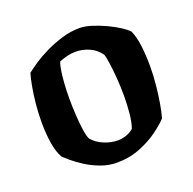

<svg xmlns="http://www.w3.org/2000/svg" viewBox="-105 -674 786 781"><g transform="rotate(-20 287.5 -283.5)"><path d="M274 0Q239 0 205 -12.5Q171 -25 143 -43Q115 -61 96 -77Q77 -93 70 -100Q54 -127 47.5 -169Q41 -211 41 -258Q41 -300 45 -339.5Q49 -379 55 -411.5Q61 -444 67 -464Q82 -476 108 -493.5Q134 -511 168 -527.5Q202 -544 240 -555.5Q278 -567 317 -567Q339 -567 368 -558Q397 -549 426 -535.5Q455 -522 477.5 -507.5Q500 -493 511 -481Q524 -452 529 -410Q534 -368 534 -324Q534 -284 530 -243.5Q526 -203 520 -167.5Q514 -132 507 -107Q490 -88 455.5 -62.5Q421 -37 374.5 -18.5Q328 0 274 0ZM308 -84Q327 -84 345.5 -90.5Q364 -97 377 -109Q386 -134 389.5 -171.5Q393 -209 393 -245Q393 -287 390 -324.5Q387 -362 383 -390Q379 -418 375 -430Q357 -456 328 -469Q299 -482 268 -482Q251 -482 232 -477.5Q213 -473 197 -466Q191 -452 187.5 -427.5Q184 -403 182 -373.5Q180 -344 180 -314Q180 -273 182.5 -234.5Q185 -196 189.5 -168.5Q194 -141 200 -131Q219 -109 248.5 -96.5Q278 -84 308 -84Z"/></g></svg>

Font: Texturina Medium 12pt
Style: Bold
Weight: 700
Version: Version 1.002